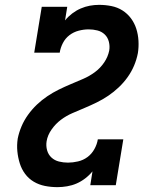

<svg xmlns="http://www.w3.org/2000/svg" viewBox="-20 -763 640 791"><path d="M217 8Q190 8 165 3Q140 -2 119 -14.5Q98 -27 83.5 -46.5Q69 -66 61.5 -90Q54 -114 51.5 -139.5Q49 -165 53 -192Q58 -217 68.5 -242Q79 -267 95.5 -290Q112 -313 132 -332Q152 -351 175 -366.5Q198 -382 222.5 -394Q247 -406 272 -416.5Q297 -427 322.5 -438Q348 -449 370.5 -465.5Q393 -482 409 -505.5Q425 -529 430 -555Q433 -573 428.5 -591Q424 -609 411.5 -621Q399 -633 381.5 -637.5Q364 -642 345 -642Q325 -642 304 -636.5Q283 -631 266 -618Q249 -605 239 -585.5Q229 -566 226 -546H121L152 -735H257L248 -679Q261 -695 277.5 -707.5Q294 -720 312.5 -728Q331 -736 350 -739.5Q369 -743 388 -743Q414 -743 439 -738Q464 -733 484.5 -720Q505 -707 519.5 -687.5Q534 -668 541.5 -644.5Q549 -621 550.5 -595Q552 -569 548 -544Q543 -518 532.5 -493Q522 -468 506 -445.5Q490 -423 469.5 -403.5Q449 -384 426 -368.5Q403 -353 378.5 -341Q354 -329 329 -318.5Q304 -308 278.5 -297Q253 -286 231 -269.5Q209 -253 192.5 -229.5Q176 -206 172 -181Q169 -162 174 -144Q179 -126 192 -114Q205 -102 223 -97.5Q241 -93 260 -93Q280 -93 301.5 -98Q323 -103 340.5 -116Q358 -129 369 -149Q380 -169 383 -189H488L457 0H352L361 -57Q348 -41 331 -28Q314 -15 295.5 -7Q277 1 256.5 4.5Q236 8 217 8Z"/></svg>

Font: Iosevka HT Extended
Style: Bold Italic
Weight: 700
Width: 7
Italic angle: -9°
Monospace: yes
Designer: Belleve Invis
Foundry: Belleve Invis
Version: Version 32.3.0; ttfautohint (v1.8.4)